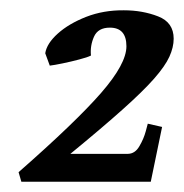

<svg xmlns="http://www.w3.org/2000/svg" viewBox="-20 -626 357 373"><path d="M317.4 -550.8Q317.4 -534.2 309.1 -515.9Q300.8 -497.6 279.3 -473.1Q257.8 -448.7 218.5 -413.6Q179.2 -378.4 116.7 -327.1H228Q242.2 -327.1 250.7 -341.8Q259.3 -356.4 263.2 -371.1Q267.1 -385.7 267.1 -385.7L294.9 -379.4L272.9 -272.9H21.5L16.1 -291.5Q127.4 -389.2 176.5 -445.6Q225.6 -502 225.6 -536.1Q225.6 -572.3 193.4 -572.3Q170.4 -572.3 162.6 -554.7Q154.8 -537.1 156.7 -518.1Q149.9 -514.6 134 -510.5Q118.2 -506.3 101.8 -502.9Q85.4 -499.5 76.7 -498.5L67.9 -522.5Q70.8 -541.5 92.3 -560.8Q113.8 -580.1 147.5 -593.3Q181.2 -606.4 220.7 -606Q256.8 -606 287.1 -594.2Q317.4 -582.5 317.4 -550.8Z"/></svg>

Font: Dai Banna SIL
Style: Bold Italic
Weight: 700
Italic angle: -11°
Designer: Victor Gaultney
Foundry: SIL International
Version: Version 4.000